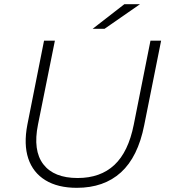

<svg xmlns="http://www.w3.org/2000/svg" viewBox="-20 -895 808 920"><path d="M348 5Q257 5 197.5 -31.5Q138 -68 115.5 -135.5Q93 -203 111 -297L191 -700H243L162 -298Q137 -174 187.5 -108Q238 -42 352 -42Q461 -42 528 -104.5Q595 -167 621 -298L701 -700H752L671 -295Q641 -143 559.5 -69Q478 5 348 5ZM424 -757 576 -875H651L481 -757Z"/></svg>

Font: Montserrat Thin Light
Style: Italic
Weight: 300
Italic angle: -11.3°
Version: Version 9.000